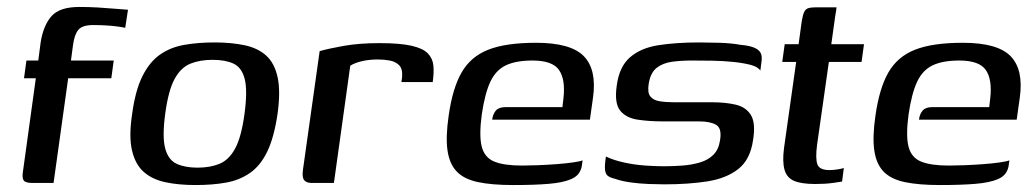

<svg xmlns="http://www.w3.org/2000/svg" viewBox="-20 -526 2977 552"><path d="M56 -352H90L97 -405Q105 -454 128.5 -480Q152 -506 208 -506Q235 -506 261 -504.5Q287 -503 309 -501Q331 -499 348 -498L340 -446Q332 -448 316.5 -450Q301 -452 283.5 -453Q266 -454 248 -454Q217 -454 205.5 -440.5Q194 -427 190 -397L184 -352H307L300 -301H176L134 0H73Q53 0 48 -7.5Q43 -15 46 -33L83 -301H49Z M542 6Q494 6 456 -2Q418 -10 393.5 -31.5Q369 -53 359.5 -93.5Q350 -134 360 -199Q369 -266 389.5 -307Q410 -348 440 -369Q470 -390 509.5 -397Q549 -404 597 -404Q645 -404 683 -396Q721 -388 745 -366.5Q769 -345 778 -304.5Q787 -264 778 -199Q768 -131 748.5 -90.5Q729 -50 699 -29Q669 -8 630 -1Q591 6 542 6ZM548 -44Q584 -44 611 -55Q638 -66 656 -99Q674 -132 683 -199Q692 -266 683.5 -299Q675 -332 651.5 -343Q628 -354 591 -354Q555 -354 527.5 -343Q500 -332 482 -299Q464 -266 455 -199Q446 -132 455 -99Q464 -66 488 -55Q512 -44 548 -44Z M940 0H876Q861 0 854.5 -8Q848 -16 851 -38L899 -379Q923 -386 967.5 -394Q1012 -402 1071 -402Q1130 -402 1163 -394.5Q1196 -387 1210 -372.5Q1224 -358 1226 -337.5Q1228 -317 1224 -290H1134L1136 -304Q1138 -328 1127.5 -338.5Q1117 -349 1100.5 -352Q1084 -355 1066 -355Q1041 -355 1020 -350Q999 -345 987 -337Z M1455 6Q1394 6 1354 -2.5Q1314 -11 1293 -33Q1272 -55 1266.5 -94Q1261 -133 1270 -194Q1281 -272 1307 -317.5Q1333 -363 1383.5 -383Q1434 -403 1521 -403Q1621 -403 1658.5 -364.5Q1696 -326 1685 -246L1676 -182H1395Q1397 -198 1405.5 -208Q1414 -218 1433 -218H1597L1600 -244Q1606 -298 1587 -325Q1568 -352 1511 -352Q1464 -352 1435 -338.5Q1406 -325 1390 -291.5Q1374 -258 1365 -196Q1357 -136 1365 -104.5Q1373 -73 1401 -61.5Q1429 -50 1481 -50Q1500 -50 1526 -51Q1552 -52 1579 -54Q1606 -56 1627 -59Q1648 -62 1655 -65L1653 -51Q1652 -40 1645 -29Q1638 -18 1622 -11Q1599 -1 1558 2.5Q1517 6 1455 6Z M1890 4Q1871 4 1845 3Q1819 2 1793.5 -1.5Q1768 -5 1748 -12Q1735 -15 1728 -20Q1721 -25 1719.5 -37.5Q1718 -50 1722 -76Q1745 -65 1775.5 -58.5Q1806 -52 1836 -50Q1866 -48 1888 -48Q1915 -48 1942 -50Q1969 -52 1992.5 -59Q2016 -66 2031 -81Q2046 -96 2050 -122Q2056 -157 2039 -167Q2022 -177 1990 -177H1885Q1846 -177 1813 -182Q1780 -187 1763 -208Q1746 -229 1753 -279Q1760 -334 1791 -361Q1822 -388 1872.5 -396Q1923 -404 1991 -404Q2015 -404 2048.5 -403Q2082 -402 2110 -397Q2133 -395 2147 -389.5Q2161 -384 2166.5 -374.5Q2172 -365 2169 -346L2166 -323Q2159 -334 2138 -339.5Q2117 -345 2088 -348Q2059 -351 2027.5 -351.5Q1996 -352 1969 -352Q1939 -352 1912.5 -348.5Q1886 -345 1868 -331Q1850 -317 1845 -285Q1841 -260 1849.5 -249Q1858 -238 1876 -235Q1894 -232 1917 -232H2027Q2066 -232 2095.5 -225Q2125 -218 2139 -195Q2153 -172 2145 -123Q2137 -67 2102.5 -40Q2068 -13 2013.5 -4.5Q1959 4 1890 4Z M2324 3Q2284 3 2263 -6Q2242 -15 2235.5 -38Q2229 -61 2234 -100L2269 -348H2229L2236 -399H2276L2285 -465Q2288 -483 2292 -491.5Q2296 -500 2304 -502.5Q2312 -505 2327 -505H2385Q2385 -503 2384 -496.5Q2383 -490 2381 -478L2370 -399H2464L2457 -348H2363L2329 -109Q2324 -70 2330 -53.5Q2336 -37 2365 -37Q2375 -37 2388 -39Q2401 -41 2406 -43L2401 -4Q2395 -3 2374 0Q2353 3 2324 3Z M2682 6Q2621 6 2581 -2.5Q2541 -11 2520 -33Q2499 -55 2493.5 -94Q2488 -133 2497 -194Q2508 -272 2534 -317.5Q2560 -363 2610.5 -383Q2661 -403 2748 -403Q2848 -403 2885.5 -364.5Q2923 -326 2912 -246L2903 -182H2622Q2624 -198 2632.5 -208Q2641 -218 2660 -218H2824L2827 -244Q2833 -298 2814 -325Q2795 -352 2738 -352Q2691 -352 2662 -338.5Q2633 -325 2617 -291.5Q2601 -258 2592 -196Q2584 -136 2592 -104.5Q2600 -73 2628 -61.5Q2656 -50 2708 -50Q2727 -50 2753 -51Q2779 -52 2806 -54Q2833 -56 2854 -59Q2875 -62 2882 -65L2880 -51Q2879 -40 2872 -29Q2865 -18 2849 -11Q2826 -1 2785 2.5Q2744 6 2682 6Z"/></svg>

Font: Genos Thin Medium
Style: Italic
Weight: 500
Italic angle: -8°
Version: Version 1.010